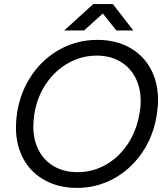

<svg xmlns="http://www.w3.org/2000/svg" viewBox="-20 -907 817 939"><path d="M58 -284Q58 -319 64 -358Q81 -461 136.5 -541.5Q192 -622 275.5 -667Q359 -712 456 -712Q545 -712 612.5 -675Q680 -638 716.5 -571Q753 -504 753 -416Q753 -387 746 -341Q729 -238 673.5 -158Q618 -78 535.5 -33Q453 12 357 12Q268 12 200 -25Q132 -62 95 -129Q58 -196 58 -284ZM143 -289Q143 -222 169.5 -171.5Q196 -121 245 -93Q294 -65 360 -65Q434 -65 498 -101.5Q562 -138 605 -203Q648 -268 662 -351Q668 -383 668 -412Q668 -478 641.5 -528.5Q615 -579 566.5 -607Q518 -635 453 -635Q379 -635 314 -598.5Q249 -562 205 -497Q161 -432 148 -349Q143 -314 143 -289ZM436 -887H532L632 -758H549L483 -841L391 -758H294Z"/></svg>

Font: Oak Sans
Style: Italic
Weight: 400
Italic angle: -9.49998°
Foundry: Erik Kennedy, Walven
Version: Version 1.000